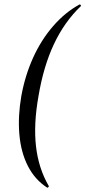

<svg xmlns="http://www.w3.org/2000/svg" viewBox="-20 -746 392 883"><path d="M197 117Q140 80 108 17Q76 -46 69 -128.5Q62 -211 78 -304Q95 -398 132 -480Q169 -562 224 -625.5Q279 -689 345 -725Q348 -727 351 -723Q354 -719 351 -717Q276 -645 228 -543Q180 -441 157 -304Q134 -175 145.5 -73.5Q157 28 204 109Q206 111 202.5 114.5Q199 118 197 117Z"/></svg>

Font: Cormorant Infant Light Medium
Style: Italic
Weight: 500
Italic angle: -10°
Version: Version 4.001